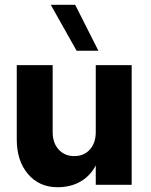

<svg xmlns="http://www.w3.org/2000/svg" viewBox="-20 -772 630 802"><path d="M290 -120Q331 -120 355.5 -147.5Q380 -175 380 -220V-500H530V0H380V-81Q357 -37 316 -13.5Q275 10 220 10Q144 10 97 -45Q50 -100 50 -190V-500H200V-220Q200 -175 225 -147.5Q250 -120 290 -120ZM192 -752H294L391 -560H300Z"/></svg>

Font: Goli Bold
Style: Regular
Weight: 700
Designer: jaikishan Patel
Foundry: MagicType
Version: Version 1.000